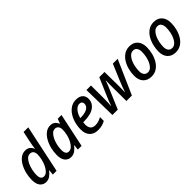

<svg xmlns="http://www.w3.org/2000/svg" viewBox="170 -1811 2873 2873"><g transform="rotate(-45 1606.5 -375.0)"><path d="M170 10Q112 10 75 -33.5Q38 -77 38 -164Q38 -230 54 -297.5Q70 -365 101.5 -422Q133 -479 178 -513.5Q223 -548 280 -548Q326 -548 355 -525Q384 -502 399 -466H403Q406 -492 410.5 -521.5Q415 -551 421 -580L459 -760H558L397 0H318L326 -84H323Q291 -42 254.5 -16Q218 10 170 10ZM207 -73Q242 -73 272 -102.5Q302 -132 324 -178.5Q346 -225 358 -277Q370 -329 370 -373Q370 -415 351.5 -439.5Q333 -464 294 -464Q259 -464 230.5 -436Q202 -408 182 -363Q162 -318 151 -266.5Q140 -215 140 -167Q140 -73 207 -73Z M699 10Q640 10 603 -33.5Q566 -77 566 -164Q566 -231 582.5 -298.5Q599 -366 631 -423Q663 -480 708 -514.5Q753 -549 810 -549Q856 -549 885 -525Q914 -501 929 -464H933L961 -539H1040L926 0H847L856 -85H853Q822 -44 784.5 -17Q747 10 699 10ZM734 -73Q768 -73 797 -99.5Q826 -126 848.5 -168.5Q871 -211 883 -260Q891 -293 894.5 -321Q898 -349 898 -374Q898 -415 878 -439.5Q858 -464 824 -464Q789 -464 761 -437Q733 -410 712 -366Q691 -322 679.5 -270Q668 -218 668 -168Q668 -73 734 -73Z M1270 10Q1185 10 1137 -40Q1089 -90 1089 -181Q1089 -251 1107.5 -317Q1126 -383 1160 -435Q1194 -487 1243 -518Q1292 -549 1354 -549Q1424 -549 1461.5 -515.5Q1499 -482 1499 -423Q1499 -338 1426.5 -285Q1354 -232 1208 -232H1193Q1189 -207 1189 -185Q1189 -130 1214.5 -100.5Q1240 -71 1290 -71Q1325 -71 1356 -80Q1387 -89 1425 -109V-28Q1389 -9 1353 0.5Q1317 10 1270 10ZM1215 -307Q1302 -307 1352.5 -335Q1403 -363 1403 -417Q1403 -441 1388.5 -455Q1374 -469 1345 -469Q1303 -469 1264 -425Q1225 -381 1206 -307Z M1579 0 1568 -539H1664L1665 -261Q1665 -218 1663.5 -180.5Q1662 -143 1659 -112H1663Q1672 -142 1687.5 -181.5Q1703 -221 1714 -246L1840 -539H1950L1954 -257Q1954 -224 1953.5 -184.5Q1953 -145 1951 -110H1954Q1966 -145 1982 -189.5Q1998 -234 2016 -276L2127 -539H2229L1991 0H1875L1873 -294Q1872 -326 1873.5 -361Q1875 -396 1876 -432H1872Q1861 -402 1850 -372Q1839 -342 1823 -307L1692 0Z M2401 9Q2319 9 2271 -42Q2223 -93 2223 -183Q2223 -243 2238.5 -307Q2254 -371 2286 -425.5Q2318 -480 2367.5 -514Q2417 -548 2484 -548Q2567 -548 2614 -496Q2661 -444 2661 -353Q2661 -290 2645 -226.5Q2629 -163 2597 -109.5Q2565 -56 2516 -23.5Q2467 9 2401 9ZM2409 -75Q2443 -75 2470.5 -98.5Q2498 -122 2518 -162.5Q2538 -203 2549 -253.5Q2560 -304 2560 -358Q2560 -401 2541 -432.5Q2522 -464 2478 -464Q2441 -464 2412 -437.5Q2383 -411 2363.5 -368.5Q2344 -326 2334 -276.5Q2324 -227 2324 -181Q2324 -130 2346 -102.5Q2368 -75 2409 -75Z M2915 9Q2833 9 2785 -42Q2737 -93 2737 -183Q2737 -243 2752.5 -307Q2768 -371 2800 -425.5Q2832 -480 2881.5 -514Q2931 -548 2998 -548Q3081 -548 3128 -496Q3175 -444 3175 -353Q3175 -290 3159 -226.5Q3143 -163 3111 -109.5Q3079 -56 3030 -23.5Q2981 9 2915 9ZM2923 -75Q2957 -75 2984.5 -98.5Q3012 -122 3032 -162.5Q3052 -203 3063 -253.5Q3074 -304 3074 -358Q3074 -401 3055 -432.5Q3036 -464 2992 -464Q2955 -464 2926 -437.5Q2897 -411 2877.5 -368.5Q2858 -326 2848 -276.5Q2838 -227 2838 -181Q2838 -130 2860 -102.5Q2882 -75 2923 -75Z"/></g></svg>

Font: Noto Sans SemiCondensed Medium
Style: Italic
Weight: 500
Width: 4
Italic angle: -12°
Designer: Monotype Design Team
Foundry: Monotype Imaging Inc.
Version: Version 2.013; ttfautohint (v1.8.4.7-5d5b)